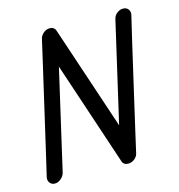

<svg xmlns="http://www.w3.org/2000/svg" viewBox="-98 -734 756 813"><g transform="rotate(-15 280.0 -327.5)"><path d="M513 -648Q513 -648 514 -648Q528 -648 536 -638Q544 -628 541 -613Q532 -577 518.5 -518Q505 -459 476 -334Q447 -209 428 -125.5Q409 -42 409 -42Q406 -28 393.5 -18Q381 -8 366 -8Q346 -8 340 -25L188 -481L87 -42Q83 -28 70.5 -17.5Q58 -7 44 -7Q30 -7 22 -17.5Q14 -28 17 -42Q26 -79 39.5 -138Q53 -197 82 -322Q111 -447 130 -530Q149 -613 149 -613Q152 -627 164.5 -637.5Q177 -648 192 -648Q212 -648 218 -630L370 -175L471 -613Q474 -628 486.5 -638Q499 -648 513 -648Z"/></g></svg>

Font: Brass Mono
Style: Italic
Weight: 400
Italic angle: -13°
Monospace: yes
Version: Version 1.100; ttfautohint (v1.8.3) -l 8 -r 50 -G 200 -x 14 